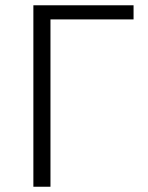

<svg xmlns="http://www.w3.org/2000/svg" viewBox="-20 -710 562 730"><path d="M106.9 0V-689.9H487.8V-636.2H171.9V0Z"/></svg>

Font: Acari Sans Light
Style: Regular
Weight: 300
Designer: Alfredo Marco Pradil and Stefan Peev
Foundry: Hanken Design Co.
Version: Version 1.045;January 11, 2019;FontCreator 11.5.0.2425 64-bi